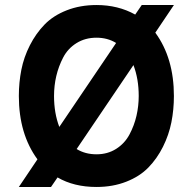

<svg xmlns="http://www.w3.org/2000/svg" viewBox="-20 -732 767 764"><path d="M129 -98Q55 -199 55 -350Q55 -404 65 -454.5Q75 -505 99 -552Q123 -599 157.5 -634.5Q192 -670 245.5 -691Q299 -712 364 -712Q450 -712 518 -674L544 -712H672L598 -602Q672 -501 672 -350Q672 -296 662 -245.5Q652 -195 628.5 -148Q605 -101 570.5 -65.5Q536 -30 482.5 -9Q429 12 364 12Q274 12 209 -26L183 12H55ZM195 -350Q195 -282 216 -227L442 -561Q408 -582 364 -582Q319 -582 284.5 -560.5Q250 -539 231.5 -503.5Q213 -468 204 -429.5Q195 -391 195 -350ZM285 -139Q319 -118 364 -118Q408 -118 442 -139.5Q476 -161 495 -196.5Q514 -232 523 -271Q532 -310 532 -350Q532 -418 511 -473Z"/></svg>

Font: ReCut ExtraBold
Style: Regular
Weight: 800
Designer: Giant Group (for alternate capitals set)
Version: Version 2.002;FEAKit 1.0